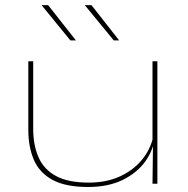

<svg xmlns="http://www.w3.org/2000/svg" viewBox="-20 -714 732 746"><path d="M109 -476V-214.5Q109 -150 129.8 -102.8Q150.5 -55.5 197.8 -30Q245 -4.5 325 -4.5Q395.5 -4.5 449.5 -30.2Q503.5 -56 536.8 -99.8Q570 -143.5 578 -197.5L586 -183H581.5Q577 -133 545.5 -88.2Q514 -43.5 457.8 -15.5Q401.5 12.5 322.5 12.5Q234.5 12.5 183.8 -15.2Q133 -43 111.5 -93.2Q90 -143.5 90 -210V-476ZM591.5 -476V0H572.5L574.5 -160H572.5V-476ZM167 -694 275 -557H253.5L141.5 -694ZM335.5 -694 443 -557H422L309.5 -694Z"/></svg>

Font: Anek Latin Expanded Thin
Style: Regular
Weight: 250
Width: 7
Designer: Yesha Goshar
Foundry: Ek Type
Version: Version 1.003